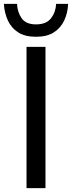

<svg xmlns="http://www.w3.org/2000/svg" viewBox="-29 -972 372 992"><path d="M108 0V-730H206V0ZM157 -782Q100 -782 64.5 -805Q29 -828 11.5 -866.5Q-6 -905 -9 -952H59Q61 -909 83 -877.5Q105 -846 157 -846Q210 -846 234.5 -877.5Q259 -909 261 -952H323Q321 -905 303 -866.5Q285 -828 249.5 -805Q214 -782 157 -782Z"/></svg>

Font: SVN-Sora Variable
Style: Regular
Weight: 400
Designer: Jonathan Barnbrook, Julián Moncada
Foundry: Barnbrook Fonts
Version: Version 2.000 - Viet hoa boi STYLEno.1 Fonts